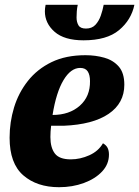

<svg xmlns="http://www.w3.org/2000/svg" viewBox="-20 -760 580 800"><path d="M226 20Q134 20 77 -29.5Q20 -79 20 -186Q20 -251 38.5 -312Q57 -373 96 -422.5Q135 -472 194.5 -501Q254 -530 336 -530Q378 -530 415 -519.5Q452 -509 475 -482.5Q498 -456 498 -407Q498 -330 432.5 -285.5Q367 -241 245 -236Q232 -236 218.5 -236Q205 -236 193 -236Q190 -212 190 -189Q190 -145 208.5 -120.5Q227 -96 275 -96Q314 -96 352 -113Q390 -130 409 -163Q423 -155 428.5 -143.5Q434 -132 434 -116Q434 -76 405.5 -45.5Q377 -15 329.5 2.5Q282 20 226 20ZM199 -281Q269 -281 312.5 -319.5Q356 -358 355 -422Q355 -448 345.5 -462.5Q336 -477 314 -477Q275 -477 244.5 -426Q214 -375 199 -281ZM328 -592Q248 -592 207.5 -627.5Q167 -663 167 -713Q167 -725 170 -740H304Q301 -727 300 -713Q299 -699 299 -687Q299 -668 307 -654.5Q315 -641 338 -641Q363 -641 377.5 -656.5Q392 -672 400 -695Q408 -718 412 -740H540Q527 -677 476 -634.5Q425 -592 328 -592Z"/></svg>

Font: Sansita Swashed
Style: Bold
Weight: 700
Designer: Pablo Cosgaya
Foundry: Omnibus-Type
Version: Version 1.003; ttfautohint (v1.8.3)